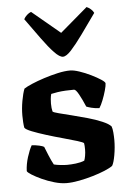

<svg xmlns="http://www.w3.org/2000/svg" viewBox="-55 -817 589 858"><g transform="rotate(-5 240.0 -388.0)"><path d="M209 0Q184 0 154.5 -8.5Q125 -17 99 -29Q73 -41 55.5 -52Q38 -63 36 -69Q37 -99 47 -131Q57 -163 68 -182Q86 -181 101.5 -177.5Q117 -174 123 -170Q129 -155 139 -130.5Q149 -106 159 -88Q170 -85 188 -83Q206 -81 218 -81Q235 -81 257 -83.5Q279 -86 296 -93Q299 -100 301.5 -114Q304 -128 304 -142Q304 -150 303.5 -158.5Q303 -167 302 -171Q299 -175 273.5 -183Q248 -191 211 -201Q174 -211 137 -222.5Q100 -234 73.5 -244.5Q47 -255 42 -263Q40 -273 39 -288.5Q38 -304 38 -318Q38 -350 44 -383.5Q50 -417 58 -437Q70 -445 94.5 -455.5Q119 -466 150 -476Q181 -486 212 -493Q243 -500 268 -500Q284 -500 309.5 -491.5Q335 -483 360.5 -470.5Q386 -458 403.5 -446.5Q421 -435 421 -429Q421 -419 415 -397.5Q409 -376 400.5 -354.5Q392 -333 384 -321Q363 -322 348 -326Q333 -330 326 -333Q312 -366 299 -389.5Q286 -413 278 -413Q260 -413 240.5 -412Q221 -411 204.5 -408.5Q188 -406 175 -403Q172 -392 171 -380.5Q170 -369 170 -360Q170 -349 171 -340.5Q172 -332 174 -324Q178 -320 201.5 -314Q225 -308 259 -299.5Q293 -291 328.5 -281Q364 -271 392 -259Q420 -247 431 -235Q435 -225 436.5 -207Q438 -189 438 -173Q438 -140 432 -106Q426 -72 418 -59Q406 -50 382 -40Q358 -30 327.5 -21Q297 -12 266 -6Q235 0 209 0ZM242 -564Q227 -564 203.5 -588.5Q180 -613 150 -654.5Q120 -696 84 -746Q89 -756 98.5 -764.5Q108 -773 117 -776L243 -671L366 -776Q376 -772 385 -764Q394 -756 398 -747Q362 -696 332 -654.5Q302 -613 279.5 -588.5Q257 -564 242 -564Z"/></g></svg>

Font: Texturina 12pt
Style: Bold
Weight: 700
Designer: Guillermo Torres Carreño
Foundry: Omnibus-Type
Version: Version 1.002